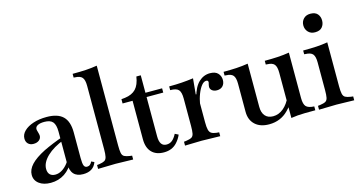

<svg xmlns="http://www.w3.org/2000/svg" viewBox="-78 -1050 2601 1391"><g transform="rotate(-15 1222.5 -355.0)"><path d="M403 12Q356 12 332.5 -14Q309 -40 309 -94V-332Q309 -383 290.5 -405Q272 -427 227 -427Q195 -427 177 -417.5Q159 -408 159 -390Q159 -386 160.5 -380.5Q162 -375 164 -368Q170 -348 170 -339Q170 -319 154 -306Q138 -293 112 -293Q87 -293 72 -307.5Q57 -322 57 -347Q57 -378 82.5 -403Q108 -428 152 -442.5Q196 -457 252 -457Q335 -457 374.5 -418.5Q414 -380 414 -298V-106Q414 -65 420.5 -49Q427 -33 444 -33Q457 -33 466.5 -41Q476 -49 481 -62L503 -52Q480 12 403 12ZM160 12Q106 12 73 -13Q40 -38 40 -79Q40 -119 74 -155.5Q108 -192 179 -228Q210 -243 250 -259.5Q290 -276 332 -290L333 -266Q248 -234 200 -188Q152 -142 152 -94Q152 -66 166.5 -51.5Q181 -37 207 -37Q233 -37 257.5 -52Q282 -67 302 -93Q322 -119 331 -150L337 -105Q311 -49 265 -18.5Q219 12 160 12Z M516 3V-26L533 -28Q560 -32 573 -39.5Q586 -47 590.5 -66.5Q595 -86 595 -123V-600Q595 -644 579.5 -662Q564 -680 525 -681L516 -682V-710Q573 -710 615.5 -712.5Q658 -715 700 -722V-123Q700 -86 704 -66.5Q708 -47 721.5 -39.5Q735 -32 762 -28L779 -26V3L648 0Z M1009 11Q950 11 917.5 -23Q885 -57 885 -121V-409H810V-441L838 -444Q891 -451 919.5 -481Q948 -511 957 -572H990V-114Q990 -76 1003 -57.5Q1016 -39 1042 -39Q1066 -39 1084 -53.5Q1102 -68 1118 -99L1144 -86Q1138 -71 1128.5 -56.5Q1119 -42 1108 -30Q1071 11 1009 11ZM982 -409V-441H1115V-409Z M1168 3V-26L1185 -28Q1213 -32 1226 -39.5Q1239 -47 1243 -66.5Q1247 -86 1247 -123V-329Q1247 -377 1230.5 -395Q1214 -413 1168 -413V-441Q1221 -441 1263 -444Q1305 -447 1350 -453L1339 -335H1352V-123Q1352 -85 1357 -66Q1362 -47 1374.5 -39Q1387 -31 1410 -28L1432 -26V3L1293 0ZM1350 -255 1337 -314Q1357 -389 1393.5 -423Q1430 -457 1477 -457Q1518 -457 1537 -436Q1556 -415 1556 -386Q1556 -358 1540 -341Q1524 -324 1496 -324Q1474 -324 1460 -335Q1446 -346 1446 -363Q1446 -368 1447 -372Q1448 -376 1449 -383Q1451 -389 1451.5 -392Q1452 -395 1452 -398Q1452 -411 1437 -411Q1419 -411 1402 -390Q1385 -369 1371 -333.5Q1357 -298 1350 -255Z M1798 12Q1731 12 1693 -23.5Q1655 -59 1655 -120V-331Q1655 -375 1640 -393Q1625 -411 1587 -412L1576 -413V-441Q1629 -441 1673 -443.5Q1717 -446 1760 -453V-129Q1760 -85 1781 -61Q1802 -37 1841 -37Q1883 -37 1918.5 -66.5Q1954 -96 1977 -149L2002 -147Q1992 -116 1977.5 -91.5Q1963 -67 1943 -48Q1885 12 1798 12ZM1964 9V-331Q1964 -375 1949 -393Q1934 -411 1896 -412L1885 -413V-441Q1938 -441 1982 -443.5Q2026 -446 2069 -453V-113Q2069 -66 2085.5 -48.5Q2102 -31 2146 -29V0Q2098 0 2067 0.5Q2036 1 2013 3Q1990 5 1964 9Z M2173 3V-26L2190 -28Q2218 -32 2231 -39.5Q2244 -47 2248 -66.5Q2252 -86 2252 -123V-331Q2252 -375 2237 -393Q2222 -411 2182 -412L2173 -413V-441Q2231 -441 2273.5 -443.5Q2316 -446 2357 -453V-123Q2357 -86 2361.5 -66.5Q2366 -47 2379.5 -39.5Q2393 -32 2420 -28L2437 -26V3L2305 0ZM2291 -546Q2259 -546 2240 -566.5Q2221 -587 2221 -616Q2221 -645 2240 -665Q2259 -685 2291 -685Q2328 -685 2345 -665Q2362 -645 2362 -616Q2362 -587 2345 -566.5Q2328 -546 2291 -546Z"/></g></svg>

Font: Baskervville SemiBold
Style: Regular
Weight: 600
Version: Version 1.100